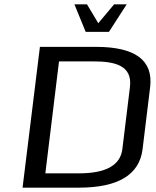

<svg xmlns="http://www.w3.org/2000/svg" viewBox="-20 -865 719 885"><path d="M672 -463C687 -587 604 -649 422 -649H164L84 0H343C524 0 622 -59 637 -176ZM579 -464 544 -178C535 -103 468 -66 344 -66H189L252 -582H412C510 -582 591 -563 579 -464ZM375 -718H482L564 -845H506L433 -758L381 -845H323Z"/></svg>

Font: Gamestation Text
Style: Italic
Weight: 400
Designer: Jonas Hecksher
Foundry: Jonas Hecksher, Playtypeª, e-types AS
Version: Version 1.003